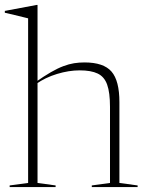

<svg xmlns="http://www.w3.org/2000/svg" viewBox="-24 -755 590 775"><path d="M346.5 -6.5 420 -16.5V-324Q420 -381.5 408.5 -413.5Q397 -445.5 370.2 -458.2Q343.5 -471 297.5 -471Q254 -471 206.2 -456.5Q158.5 -442 121 -415.5L118 -422.5Q153.5 -447.5 181.2 -463.5Q209 -479.5 231.8 -488Q254.5 -496.5 275 -499.8Q295.5 -503 317 -503Q394 -503 426 -466.2Q458 -429.5 458 -342.5V-16.5L531.5 -6.5V0H346.5ZM200.5 0H15V-6.5L89.5 -16.5V-681Q83 -682.5 68.2 -686.2Q53.5 -690 34.2 -694.5Q15 -699 -4.5 -703.5V-711L123.5 -735H127.5V-680.5V-16.5L200.5 -6.5Z"/></svg>

Font: Newsreader 60pt ExtraLight
Style: Regular
Weight: 250
Designer: Hugues Gentile
Foundry: Production Type
Version: Version 1.003